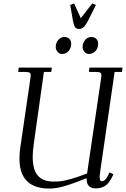

<svg xmlns="http://www.w3.org/2000/svg" viewBox="-20 -1099 739 1127"><path d="M86.9 -676.8 89.8 -702.1H284.2L280.8 -676.8H237.8L178.2 -254.9Q171.9 -208 171.9 -179.2Q171.9 -137.7 180.7 -108.6Q189.5 -79.6 206.5 -63.5Q223.6 -47.4 245.1 -40.3Q266.6 -33.2 294.9 -33.2Q318.4 -33.2 337.9 -35.4Q357.4 -37.6 397.9 -48.8Q438.5 -60.1 491.2 -81.1L573.2 -637.2Q575.2 -650.9 575.2 -655.8Q575.2 -668.5 568.4 -672.6Q561.5 -676.8 543 -676.8H502L504.9 -702.1H699.2L695.8 -676.8H652.8L569.8 -104Q564.9 -68.8 564.9 -58.1Q564.9 -35.2 578.1 -35.2Q596.7 -35.2 611.8 -64.9L623 -86.9L646 -76.2L634.8 -54.2Q616.7 -19 594 -6.1Q571.3 6.8 542 6.8Q488.8 6.8 488.8 -47.9V-53.2Q405.8 -20 357.4 -6.1Q309.1 7.8 270 7.8Q94.2 7.8 94.2 -168Q94.2 -203.1 99.1 -232.9L158.2 -637.2Q160.2 -650.9 160.2 -655.8Q160.2 -668.5 153.3 -672.6Q146.5 -676.8 127.9 -676.8ZM307.1 -823.2Q307.1 -847.2 321.8 -864.5Q336.4 -881.8 358.9 -881.8Q375 -881.8 386.5 -871.3Q397.9 -860.8 397.9 -841.8Q397.9 -816.9 382.8 -799.6Q367.7 -782.2 344.2 -782.2Q328.6 -782.2 317.9 -794.9Q307.1 -807.6 307.1 -823.2ZM392.1 -1069.8 415 -1079.1 454.1 -992.2 522 -1079.1 543 -1069.8 497.1 -978Q483.4 -951.2 471.4 -940.2Q459.5 -929.2 443.8 -929.2Q428.2 -929.2 420.4 -939.9Q412.6 -950.7 408.2 -978ZM464.8 -823.2Q464.8 -847.2 479.7 -864.5Q494.6 -881.8 517.1 -881.8Q533.2 -881.8 544.7 -871.3Q556.2 -860.8 556.2 -841.8Q556.2 -816.9 540.8 -799.6Q525.4 -782.2 502 -782.2Q486.3 -782.2 475.6 -794.9Q464.8 -807.6 464.8 -823.2Z"/></svg>

Font: Dihjauti
Style: Italic
Weight: 400
Italic angle: -9°
Designer: T. Christopher White
Version: Version 3.0.0